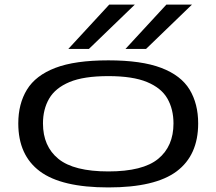

<svg xmlns="http://www.w3.org/2000/svg" viewBox="-20 -810 947 840"><path d="M60 -270Q60 -356 98 -418Q136 -480 222 -513Q308 -546 454 -546Q599 -546 685.5 -513Q772 -480 809.5 -418Q847 -356 847 -270Q847 -131 753 -60.5Q659 10 454 10Q249 10 154.5 -60.5Q60 -131 60 -270ZM168 -270Q168 -170 235.5 -115Q303 -60 454 -60Q605 -60 672 -115Q739 -170 739 -270Q739 -332 712.5 -378.5Q686 -425 623.5 -451Q561 -477 454 -477Q346 -477 284 -451Q222 -425 195 -378.5Q168 -332 168 -270ZM529 -596 708 -790H820L619 -596ZM279 -596 458 -790H570L369 -596Z"/></svg>

Font: Georama ExtraExtended
Style: Regular
Weight: 400
Width: 8
Designer: Jean-Baptiste Levee
Foundry: Production Type
Version: Version 1.000